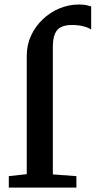

<svg xmlns="http://www.w3.org/2000/svg" viewBox="-20 -852 434 872"><path d="M20 0V-52L101.5 -61V-599Q101.5 -648 121 -690.2Q140.5 -732.5 174 -764.2Q207.5 -796 250 -813.8Q292.5 -831.5 338.5 -831.5Q360 -831.5 373.2 -828.5Q386.5 -825.5 394 -823V-717.5Q383.5 -726 360 -732.2Q336.5 -738.5 307 -738.5Q276.5 -738.5 257.2 -729Q238 -719.5 229 -697.2Q220 -675 220 -638V-60L327 -52V0Z"/></svg>

Font: Merriweather 24pt SemiBold
Style: Regular
Weight: 600
Designer: Eben Sorkin
Foundry: Eben Sorkin
Version: Version 2.100